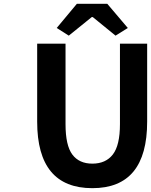

<svg xmlns="http://www.w3.org/2000/svg" viewBox="-20 -968 788 1002"><path d="M462 14Q174 14 174 -333V-740H322V-320Q322 -209 357.5 -161.5Q393 -114 462 -114Q532 -114 569 -162Q606 -210 606 -320V-740H748V-333Q748 14 462 14ZM276 -822 381 -948H540L647 -822L583 -782L464 -879H459L339 -782Z"/></svg>

Font: NotoSansHansBold
Style: Bold
Weight: 700
Designer: Ryoko NISHIZUKA  (kana & ideographs); Paul D. Hunt (Latin, Greek & Cyrillic); Wenlong ZHANG  (bopomofo); Sandoll Communi
Foundry: Adobe Systems Incorporated
Version: Version 1.00;December 8, 2021;FontCreator 13.0.0.2675 64-bit